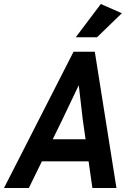

<svg xmlns="http://www.w3.org/2000/svg" viewBox="-45 -938 666 958"><path d="M416 0 397 -133H164L99 0H-25L322 -680H428L536 0ZM266 -341 218 -243H382L368 -341L348 -513ZM439 -752H333L458 -918L563 -872Z"/></svg>

Font: Inria Sans
Style: Bold Italic
Weight: 700
Italic angle: -10°
Designer: Black Foundry Team
Foundry: Black Foundry
Version: Version 1.2; ttfautohint (v1.8.3)